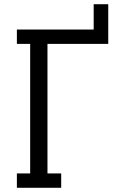

<svg xmlns="http://www.w3.org/2000/svg" viewBox="-20 -890 558 910"><path d="M205 -682V-68H270V0H60V-68H123V-682H60V-750H424V-870H493V-682Z"/></svg>

Font: Kelly Slab
Style: Regular
Weight: 400
Designer: Denis Masharov
Foundry: Denis Masharov
Version: Version 1.001